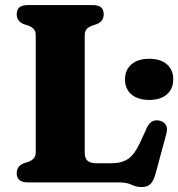

<svg xmlns="http://www.w3.org/2000/svg" viewBox="-20 -720 704 758"><path d="M362.5 -625 342 -618Q329 -613 321.8 -604.8Q314.5 -596.5 314.5 -580.5V-117Q314.5 -94.5 326 -85Q337.5 -75.5 359.5 -75.5H420Q460 -75.5 485.5 -92.5Q511 -109.5 533.5 -158L560.5 -217Q577 -251.5 610.5 -243.5Q627.5 -239.5 635 -226.5Q642.5 -213.5 637 -193L594.5 -35.5Q587 -7.5 575 5.5Q563 18.5 539 18.5Q518.5 18.5 499.2 9.2Q480 0 448 0H89Q46 0 46 -36Q46 -63.5 73 -75L94 -82Q106.5 -87 113.8 -95.2Q121 -103.5 121 -119.5V-580.5Q121 -596.5 113.8 -604.8Q106.5 -613 94 -618L73 -625Q46 -636.5 46 -664Q46 -700 89 -700H346.5Q389.5 -700 389.5 -664Q389.5 -636.5 362.5 -625ZM569 -325.5Q524.5 -325.5 499 -347.2Q473.5 -369 473.5 -407Q473.5 -444 499 -466Q524.5 -488 569 -488Q614 -488 639 -466Q664 -444 664 -407Q664 -369.5 639 -347.5Q614 -325.5 569 -325.5Z"/></svg>

Font: Fraunces 9pt S050
Style: Bold
Weight: 700
Version: Version 1.000; ttfautohint (v1.8.3)